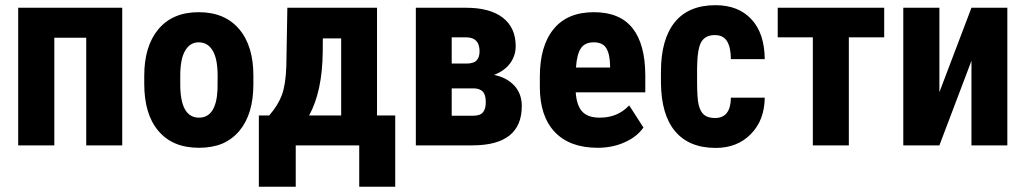

<svg xmlns="http://www.w3.org/2000/svg" viewBox="-20 -558 3937 737"><path d="M449.2 0H311V-413.1H188.5V0H49.8V-528.3H449.2Z M671.9 -266.6V-234.9Q671.9 -106.4 743.7 -106.4Q809.6 -106.4 814.9 -212.9L815.4 -266.6Q815.4 -333 795.9 -364.7Q776.9 -395.5 742.7 -395.5Q710 -395.5 691.4 -364.7Q671.9 -333 671.9 -266.6ZM533.7 -235.4V-267.1Q533.7 -380.9 587.9 -445.8Q642.6 -511.2 742.7 -511.2Q843.3 -511.2 898.4 -445.8Q953.1 -380.9 952.6 -266.1V-234.4Q952.6 -120.1 898.9 -55.7Q871.6 -23.4 833.5 -6.8Q794.4 9.3 743.7 9.3Q642.1 9.3 587.9 -55.7Q560.5 -87.9 547.1 -133.1Q533.7 -178.2 533.7 -235.4Z M1166.5 -114.7H1289.6V-410.6H1219.2L1218.8 -358.4Q1217.3 -207 1166.5 -114.7ZM1013.2 -114.7Q1047.4 -153.8 1062 -193.4Q1076.7 -232.9 1079.1 -304.2L1083 -528.3H1427.2V-114.7H1497.1V158.7H1358.9V0H1115.2V158.7H973.6V-114.7Z M1713.9 -314H1770Q1797.9 -314 1809.3 -325.9Q1820.8 -337.9 1820.8 -361.3Q1820.8 -412.6 1772.9 -414.6H1713.9ZM1713.9 -218.8V-113.8H1796.4Q1823.2 -113.8 1834 -127Q1844.7 -140.1 1844.7 -165.5Q1844.7 -194.8 1833 -206.5Q1821.3 -218.3 1799.3 -218.8ZM1576.2 0V-528.3H1768.1Q1860.4 -528.3 1909.9 -490.2Q1959.5 -452.1 1959.5 -380.9Q1959.5 -344.2 1938.2 -315.2Q1917 -286.1 1876.5 -270.5Q1925.8 -260.3 1954.3 -229.2Q1982.9 -198.2 1982.9 -150.9Q1982.9 0 1793 0Z M2190.9 -298.8H2321.8V-307.6Q2320.8 -351.6 2306.6 -374Q2293 -395.5 2259 -395.5Q2225.1 -395.5 2209.7 -372.6Q2194.3 -349.6 2190.9 -298.8ZM2377.4 -11.7Q2331.1 9.3 2273.9 9.3Q2167 9.3 2109.6 -51.3Q2052.2 -111.8 2052.2 -224.1V-263.2Q2052.2 -381.8 2105 -446.3Q2157.7 -511.2 2259.8 -511.2Q2358.9 -511.2 2407.7 -450.2Q2456.1 -389.6 2457 -270.5V-207V-203.6H2454.1H2189.9Q2193.4 -153.3 2214.8 -129.9Q2236.8 -106 2282.7 -106.4Q2349.1 -106.4 2392.1 -150.4L2395 -153.3L2397.5 -149.9L2448.7 -70.3L2450.2 -68.4L2448.7 -66.9Q2436.5 -49.8 2418.7 -35.9Q2400.9 -22 2377.4 -11.7Z M2724.6 -105Q2784.7 -105 2785.6 -183.1H2915.5Q2914.6 -96.7 2862.3 -43.5Q2810.1 9.8 2727.5 9.8Q2625.5 9.8 2571.8 -53.7Q2518.1 -117.2 2517.1 -240.7V-282.7Q2517.1 -407.2 2570.1 -472.7Q2623 -538.1 2726.6 -538.1Q2814 -538.1 2864.3 -484.1Q2914.6 -430.2 2915.5 -331.1H2785.6Q2785.2 -375.5 2771 -399.4Q2756.8 -423.3 2724.1 -423.3Q2688 -423.3 2672.4 -397.7Q2656.7 -372.1 2655.8 -298.3V-244.6Q2655.8 -180.2 2662.1 -154.5Q2668.5 -128.9 2683.1 -116.9Q2697.8 -105 2724.6 -105Z M3374 -414.6H3238.3V0H3100.1V-414.6H2965.3V-528.3H3374Z M3709 -528.3H3846.7V0H3709V-324.7L3585.9 0H3447.3V-528.3H3585.9V-204.1Z"/></svg>

Font: MAUL Condensed Bold
Style: Condensed Bold
Weight: 700
Designer: MAUL
Version: Version 1.0; 2020; ttfautohint (v1.8.3)